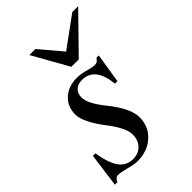

<svg xmlns="http://www.w3.org/2000/svg" viewBox="-203 -759 862 862"><g transform="rotate(-45 228.0 -328.5)"><path d="M27.8 -147.9H43.9Q55.2 -75.7 79.6 -42.7Q104 -9.8 146 -9.8Q179.7 -9.8 200.9 -31.7Q222.2 -53.7 222.2 -88.9Q222.2 -132.3 166 -204.1Q103 -287.1 103 -335Q103 -385.3 136.7 -416Q170.4 -446.8 225.1 -446.8Q252 -446.8 284.2 -437Q309.6 -430.2 319.8 -430.2Q331.5 -430.2 337.9 -434.1Q344.2 -438 350.1 -448.2H365.2L342.8 -307.1H327.1Q320.8 -366.2 297.6 -395Q274.4 -423.8 233.9 -423.8Q207.5 -423.8 192.1 -409.2Q176.8 -394.5 176.8 -369.1Q176.8 -330.1 231 -263.2Q298.8 -179.2 298.8 -122.1Q298.8 -64 257.6 -26.4Q216.3 11.2 151.9 11.2Q131.8 11.2 96.2 1Q60.1 -7.8 45.9 -7.8Q32.2 -7.8 22 13.2H5.9ZM456.1 -669.9 289.1 -499H242.2L146 -669.9H184.1L273.9 -564L418.9 -669.9Z"/></g></svg>

Font: Accordance
Style: Italic
Weight: 400
Italic angle: -11°
Version: Version 1.2 (build January 31, 2020) Miklal Software Solutio